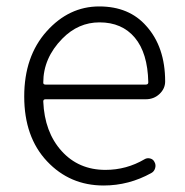

<svg xmlns="http://www.w3.org/2000/svg" viewBox="-20 -567 577 600"><path d="M303.7 12.7Q198.2 12.7 127 -63Q55.7 -138.7 55.7 -265.6Q55.7 -390.6 125.5 -468.8Q195.3 -546.9 290 -546.9Q383.8 -546.9 437.5 -485.4Q496.1 -419.9 496.1 -312.5Q496.1 -290 478.5 -273.4Q460.9 -256.8 435.5 -256.8H122.1Q115.2 -256.8 115.2 -250Q119.1 -154.3 172.4 -95.2Q225.6 -36.1 309.6 -36.1Q375 -36.1 431.6 -69.3Q439.5 -74.2 449.2 -71.8Q459 -69.3 462.9 -60.5Q467.8 -51.8 464.8 -41.5Q461.9 -31.2 453.1 -26.4Q382.8 12.7 303.7 12.7ZM115.2 -308.6Q115.2 -302.7 122.1 -302.7H435.5Q443.4 -302.7 443.4 -309.6Q443.4 -310.5 443.4 -310.5Q441.4 -401.4 401.4 -449.2Q361.3 -497.1 291 -497.1Q224.6 -497.1 174.8 -446.3Q115.2 -385.7 115.2 -308.6Z"/></svg>

Font: Gen Jyuu Gothic P Light
Style: Regular
Weight: 200
Designer: [Source Han Sans]
Ryoko NISHIZUKA  (kana & ideographs); Paul D. Hunt (Latin, Greek & Cyrillic); Wenlong ZHANG  (bopomofo
Version: Version 1.002.20150607